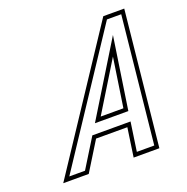

<svg xmlns="http://www.w3.org/2000/svg" viewBox="-121 -780 872 894"><g transform="rotate(-20 315.5 -333.5)"><path d="M43 0H169.3L257.7 -143H412.7L391.8 0H519.3L588 -667H484.2ZM313 -232 462.1 -475 425.5 -232ZM80.3 -20 495 -647H565.8L501.3 -20H414.9L435.8 -163H246.5L158.1 -20ZM277.2 -212H442.7L496.5 -569.4Z"/></g></svg>

Font: Din Kursivschrift
Style: BreitGhost
Weight: 400
Version: Version 1.089